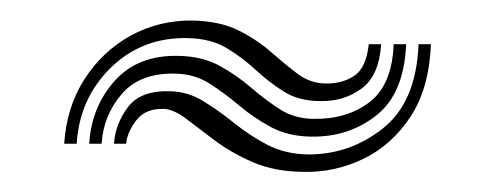

<svg xmlns="http://www.w3.org/2000/svg" viewBox="-20 -441 488 189"><path d="M43.2 -299.5Q45.5 -335.5 63.1 -363Q80.8 -390.5 108.6 -405.9Q136.5 -421.2 169.5 -420.8Q196.5 -420.2 214.9 -411Q233.2 -401.8 247 -389.6Q260.8 -377.5 273.1 -368.2Q285.5 -359 300.5 -358.8Q316.5 -358.5 328.5 -366.2Q340.5 -374 343 -397.5H355.2Q353.2 -366.5 335.9 -353.8Q318.5 -341 295.2 -341.5Q274.2 -341.5 259.5 -350.8Q244.8 -360 231.8 -372.1Q218.8 -384.2 203.2 -393.6Q187.8 -403 164.8 -403.5Q120 -404.5 89.1 -374.4Q58.2 -344.2 55.5 -299.5ZM67.8 -299.5Q70 -335.8 92.9 -361.4Q115.8 -387 155.8 -386Q179.5 -385.5 196.4 -376.1Q213.2 -366.8 227.1 -354.8Q241 -342.8 255.4 -333.5Q269.8 -324.2 288.8 -324Q321.5 -323.5 343.8 -340.5Q366 -357.5 367.5 -397.5H379.8Q377.8 -349 350.6 -327.5Q323.5 -306 286.5 -306.5Q263.5 -306.8 246.5 -316Q229.5 -325.2 215.1 -337.4Q200.8 -349.5 186 -358.9Q171.2 -368.2 152.8 -368.5Q118 -369.5 99.9 -348.5Q81.8 -327.5 80 -299.5ZM92.2 -299.5Q93.5 -319 105.9 -335.5Q118.2 -352 147.2 -351.2Q165 -350.8 180.2 -341.4Q195.5 -332 210.5 -319.9Q225.5 -307.8 242.9 -298.6Q260.2 -289.5 282.5 -289Q323.8 -288.5 356.8 -314.5Q389.8 -340.5 392 -397.5H404.2Q402.5 -354 384 -326Q365.5 -298 337.6 -284.6Q309.8 -271.2 279.2 -271.8Q250.8 -272 229.2 -281.2Q207.8 -290.5 191.6 -302.6Q175.5 -314.8 163.4 -324Q151.2 -333.2 141.8 -333.8Q123.2 -334.5 114.1 -322.5Q105 -310.5 104.2 -299.5Z"/></svg>

Font: Big Shoulders Inline Display Thin ExtraBold
Style: Regular
Weight: 800
Version: Version 2.002